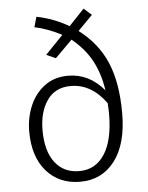

<svg xmlns="http://www.w3.org/2000/svg" viewBox="-54 -806 665 862"><g transform="rotate(-5 278.0 -375.5)"><path d="M487 -280Q487 -141 429 -65Q371 11 273 11Q178 11 121 -54.5Q64 -120 64 -233Q64 -295 86.5 -348.5Q109 -402 153 -435Q197 -468 259 -468Q354 -468 421 -388Q410 -464 378.5 -522.5Q347 -581 289 -628L212 -551L170 -570L250 -653Q184 -687 128 -698L141 -744Q218 -729 286 -689L355 -762L390 -731L324 -664Q409 -600 448 -508.5Q487 -417 487 -280ZM428 -282Q428 -302 426 -330Q360 -421 267 -421Q197 -421 160.5 -368.5Q124 -316 124 -234Q124 -140 163.5 -88.5Q203 -37 273 -37Q346 -37 387 -100Q428 -163 428 -282Z"/></g></svg>

Font: Fira Sans Light
Style: Regular
Weight: 300
Designer: bBox Type GmbH & Carrois Corporate GbR & Edenspiekermann AG
Foundry: bBox Type GmbH & Carrois Corporate GbR & Edenspiekermann AG
Version: Version 4.301